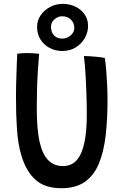

<svg xmlns="http://www.w3.org/2000/svg" viewBox="-20 -954 646 992"><path d="M297 18.5Q211 18.5 162.2 -26.2Q113.5 -71 90.5 -151Q73 -208 67.8 -284.2Q62.5 -360.5 62.5 -453Q62.5 -479.5 63.2 -510Q64 -540.5 65 -571.2Q66 -602 67 -629.5Q68 -657 69 -676.5Q81.5 -678 94.5 -679Q107.5 -680 120 -680Q137 -680 153.5 -678.8Q170 -677.5 182 -676Q178.5 -635 175.5 -586.2Q172.5 -537.5 171.2 -488Q170 -438.5 170 -395Q170 -339.5 173.8 -295.2Q177.5 -251 185.5 -217.5Q200 -155.5 229.8 -125.8Q259.5 -96 306 -96Q350 -96 377 -127.2Q404 -158.5 416.2 -217.8Q428.5 -277 428.5 -360.5Q428.5 -383 428 -413.5Q427.5 -444 426.2 -478.5Q425 -513 423.2 -547.5Q421.5 -582 419 -612.2Q416.5 -642.5 413.5 -664.5Q426.5 -664.5 442.5 -663.5Q458.5 -662.5 474.5 -661Q490.5 -659.5 503.2 -657.8Q516 -656 521.5 -654.5Q526 -625.5 529 -588.8Q532 -552 533.8 -512.5Q535.5 -473 535.5 -435Q535.5 -337 526 -254.2Q516.5 -171.5 491.5 -110.2Q466.5 -49 419.5 -15.2Q372.5 18.5 297 18.5ZM302 -690.5Q266 -690.5 236.5 -706.2Q207 -722 189.2 -750Q171.5 -778 171.5 -815Q171.5 -848 190 -875Q208.5 -902 238.8 -918Q269 -934 303.5 -934Q339.5 -934 369.5 -919.8Q399.5 -905.5 417.2 -879.8Q435 -854 435 -820.5Q435 -785.5 417.2 -755.8Q399.5 -726 369.8 -708.2Q340 -690.5 302 -690.5ZM301.5 -754.5Q326 -754.5 345 -771Q364 -787.5 364 -809.5Q364 -835 346.5 -852.5Q329 -870 301 -870Q280 -870 261.8 -854.5Q243.5 -839 243.5 -816.5Q243.5 -787.5 259.2 -771Q275 -754.5 301.5 -754.5Z"/></svg>

Font: Grandstander Thin
Style: Regular
Weight: 400
Version: Version 1.200